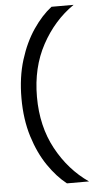

<svg xmlns="http://www.w3.org/2000/svg" viewBox="-59 -744 495 952"><g transform="rotate(-5 188.0 -268.5)"><path d="M344.7 170.9H234.9Q186 132.8 143.1 70.1Q100.1 7.3 73.5 -78.1Q46.9 -163.6 46.9 -268.6Q46.9 -373.5 73.5 -459Q100.1 -544.4 143.1 -607.4Q186 -670.4 234.9 -708H344.7Q246.1 -640.1 185.1 -527.6Q124 -415 124 -268.6Q124 -122.1 185.1 -9.5Q246.1 103 344.7 170.9Z"/></g></svg>

Font: Kay Pho Du
Style: Regular
Weight: 400
Designer: Victor Gaultney, Khu Oo Reh
Foundry: SIL International
Version: Version 3.000